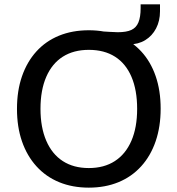

<svg xmlns="http://www.w3.org/2000/svg" viewBox="-20 -853 815 882"><path d="M388 9Q313 9 252 -16Q191 -41 147.5 -89Q104 -137 81 -203.5Q58 -270 58 -353Q58 -436 81 -502.5Q104 -569 147 -616.5Q190 -664 251 -689Q312 -714 388 -714Q463 -714 524 -689Q585 -664 628.5 -617Q672 -570 695 -503.5Q718 -437 718 -354Q718 -271 695 -204Q672 -137 628.5 -89Q585 -41 524 -16Q463 9 388 9ZM388 -81Q458 -81 507.5 -113Q557 -145 583.5 -206Q610 -267 610 -353Q610 -439 584 -500Q558 -561 508.5 -592.5Q459 -624 388 -624Q318 -624 268.5 -592.5Q219 -561 192.5 -500Q166 -439 166 -353Q166 -268 192.5 -206.5Q219 -145 268.5 -113Q318 -81 388 -81ZM491 -649 444 -709Q466 -708 486 -706.5Q506 -705 521 -705Q561 -705 583.5 -715.5Q606 -726 616 -750.5Q626 -775 626 -815V-833H715V-801Q715 -757 697 -722.5Q679 -688 647 -668.5Q615 -649 572 -649Z"/></svg>

Font: Nunito Sans 12pt SemiBold
Style: Regular
Weight: 600
Designer: Vernon Adams
Foundry: Vernon Adams
Version: Version 3.101;gftools[0.9.27]